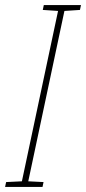

<svg xmlns="http://www.w3.org/2000/svg" viewBox="-58 -734 338 754"><path d="M-38 0H109L113 -19L53 -22L195 -691L256 -695L260 -714H114L110 -695L170 -691L28 -22L-34 -19Z"/></svg>

Font: Noto Sans Condensed Thin
Style: Italic
Weight: 100
Width: 3
Italic angle: -12°
Designer: Monotype Design Team
Foundry: Monotype Imaging Inc.
Version: Version 2.013